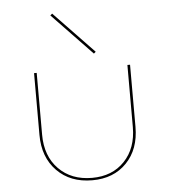

<svg xmlns="http://www.w3.org/2000/svg" viewBox="-51 -743 699 795"><g transform="rotate(-5 298.5 -346.0)"><path d="M187 -690 195 -697 361 -524 353 -517ZM99 -201V-458H110V-201Q110 -112 162.5 -58.5Q215 -5 301 -5Q385 -5 436 -58.5Q487 -112 487 -200V-458H498V-200Q498 -107 444 -51Q390 5 301 5Q210 5 154.5 -51.5Q99 -108 99 -201Z"/></g></svg>

Font: Ysabeau SC Hairline
Style: Regular
Weight: 100
Designer: Christian Thalmann (Catharsis Fonts)
Version: Version 0.003